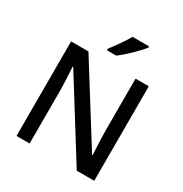

<svg xmlns="http://www.w3.org/2000/svg" viewBox="-211 -1099 1195 1256"><g transform="rotate(30 386.5 -470.5)"><path d="M680 0H548L188 -577H184Q186 -542 189 -489.5Q192 -437 192 -385V0H93V-714H224L583 -140H587Q586 -157 584.5 -189Q583 -221 581.5 -257.5Q580 -294 580 -325V-714H680ZM551 -931Q536 -912 508.5 -883.5Q481 -855 450.5 -827Q420 -799 395 -781H325V-793Q340 -812 359 -838Q378 -864 396 -891.5Q414 -919 426 -941H551Z"/></g></svg>

Font: Noto Sans Lao Looped Medium
Style: Regular
Weight: 500
Designer: Mark Frömberg, Ben Mitchell
Foundry: The Fontpad Ltd
Version: Version 1.002; ttfautohint (v1.8.4.7-5d5b)